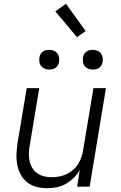

<svg xmlns="http://www.w3.org/2000/svg" viewBox="-20 -985 640 1013"><path d="M229 8Q200 8 172.5 1Q145 -6 124 -22.5Q103 -39 90 -63Q77 -87 71.5 -114Q66 -141 67 -170Q68 -199 72 -228L121 -520H187L137 -218Q133 -198 132.5 -177Q132 -156 136 -136.5Q140 -117 150 -100Q160 -83 176 -71.5Q192 -60 211.5 -55Q231 -50 252 -50Q272 -50 291.5 -53.5Q311 -57 329.5 -65.5Q348 -74 364.5 -88Q381 -102 392 -119.5Q403 -137 409.5 -156Q416 -175 419 -195L473 -520H539L453 0H387L401 -89Q389 -66 369.5 -47Q350 -28 327 -15Q304 -2 278.5 3Q253 8 229 8ZM470 -618Q457 -618 446 -622.5Q435 -627 427.5 -636Q420 -645 418 -657.5Q416 -670 418 -683Q419 -691 424 -699.5Q429 -708 436.5 -713Q444 -718 452.5 -720Q461 -722 469 -722Q482 -722 493.5 -717.5Q505 -713 512 -704Q519 -695 521.5 -682.5Q524 -670 521 -657Q520 -649 515 -640.5Q510 -632 503 -627Q496 -622 487 -620Q478 -618 470 -618ZM240 -618Q227 -618 216 -622.5Q205 -627 197.5 -636Q190 -645 188 -657.5Q186 -670 188 -683Q189 -691 194 -699.5Q199 -708 206.5 -713Q214 -718 222.5 -720Q231 -722 239 -722Q252 -722 263.5 -717.5Q275 -713 282 -704Q289 -695 291.5 -682.5Q294 -670 291 -657Q290 -649 285 -640.5Q280 -632 273 -627Q266 -622 257 -620Q248 -618 240 -618ZM386 -789 272 -925 328 -965 432 -821Z"/></svg>

Font: Iosevka Aile Light Oblique
Style: Regular
Weight: 300
Italic angle: -9°
Designer: Belleve Invis
Foundry: Belleve Invis
Version: Version 31.1.0; ttfautohint (v1.8.4)